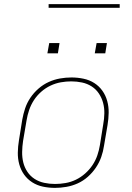

<svg xmlns="http://www.w3.org/2000/svg" viewBox="-20 -904 640 932"><path d="M247 8Q217 8 188.5 2Q160 -4 136.5 -19Q113 -34 97 -56.5Q81 -79 73.5 -106.5Q66 -134 66.5 -163.5Q67 -193 72 -223L88 -323Q93 -351 102 -378Q111 -405 127.5 -429.5Q144 -454 167 -474Q190 -494 216.5 -506Q243 -518 271 -523Q299 -528 327 -528Q356 -528 385 -522Q414 -516 437.5 -501Q461 -486 477 -463.5Q493 -441 500.5 -413.5Q508 -386 507.5 -356.5Q507 -327 502 -297L485 -197Q481 -169 471.5 -142Q462 -115 445.5 -90.5Q429 -66 406.5 -46Q384 -26 357.5 -14Q331 -2 302.5 3Q274 8 247 8ZM247 -11Q272 -11 298 -15.5Q324 -20 348 -31.5Q372 -43 393 -61.5Q414 -80 429 -102.5Q444 -125 452.5 -150Q461 -175 465 -200L481 -300Q486 -327 486.5 -353.5Q487 -380 480.5 -404.5Q474 -429 460 -450Q446 -471 425 -484.5Q404 -498 378.5 -503.5Q353 -509 326 -509Q301 -509 275.5 -504.5Q250 -500 225.5 -488.5Q201 -477 180 -458.5Q159 -440 144.5 -417.5Q130 -395 121.5 -370Q113 -345 109 -320L92 -220Q88 -193 87.5 -166.5Q87 -140 93 -115.5Q99 -91 113 -70Q127 -49 148 -35.5Q169 -22 194.5 -16.5Q220 -11 247 -11ZM440 -645 449 -695H499L491 -645ZM210 -645 219 -695H269L261 -645ZM561 -866H216V-884H561Z"/></svg>

Font: Iosevka SS04 Th Ex Obl
Style: Regular
Weight: 100
Width: 7
Italic angle: -9°
Monospace: yes
Designer: Belleve Invis
Foundry: Belleve Invis
Version: Version 19.0.0; ttfautohint (v1.8.4)